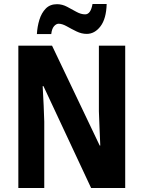

<svg xmlns="http://www.w3.org/2000/svg" viewBox="-20 -943 719 963"><path d="M608 0H437L198 -511H194Q197 -459 199 -414Q201 -369 202 -333V0H72V-714H241L480 -213H483Q481 -263 479 -306Q477 -349 476 -385V-714H608ZM165 -772Q167 -809 177.5 -843.5Q188 -878 209.5 -900Q231 -922 266 -922Q292 -922 316.5 -909Q341 -896 363.5 -883.5Q386 -871 407 -871Q435 -871 444 -923H515Q513 -849 484 -811Q455 -773 415 -773Q389 -773 363.5 -785.5Q338 -798 315 -811Q292 -824 274 -824Q262 -824 251 -811.5Q240 -799 237 -772Z"/></svg>

Font: Noto Sans Condensed
Style: Bold
Weight: 700
Width: 3
Designer: Monotype Design Team
Foundry: Monotype Imaging Inc.
Version: Version 2.013; ttfautohint (v1.8.4.7-5d5b)